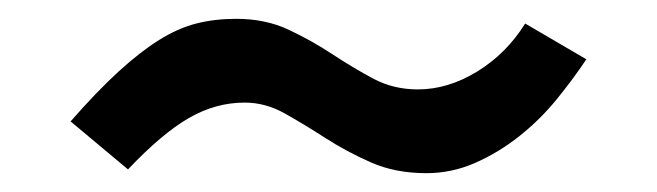

<svg xmlns="http://www.w3.org/2000/svg" viewBox="-20 -409 698 204"><path d="M55 -280Q83 -312 106 -333Q129 -354 149 -366.5Q169 -379 188.5 -384Q208 -389 231 -389Q262 -389 286.5 -377.5Q311 -366 333 -351.5Q355 -337 376.5 -325.5Q398 -314 424 -314Q456 -314 487 -333Q518 -352 538 -384L603 -346Q589 -325 571.5 -303.5Q554 -282 532 -264.5Q510 -247 485 -236Q460 -225 433 -225Q400 -225 374 -236.5Q348 -248 325.5 -262.5Q303 -277 282.5 -288.5Q262 -300 240 -300Q209 -300 180.5 -283.5Q152 -267 116 -229Z"/></svg>

Font: EncodeSans
Style: Medium
Weight: 500
Designer: Pablo Impallari, Andres Torresi
Foundry: Pablo Impallari, Andres Torresi
Version: Version 1.000; ttfautohint (v1.4.1)